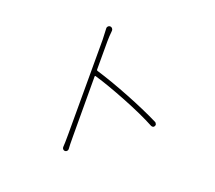

<svg xmlns="http://www.w3.org/2000/svg" viewBox="-128 -930 1255 1120"><g transform="rotate(20 500.0 -370.5)"><path d="M810.5 -323.2Q817.4 -320.3 819.3 -313.5Q821.3 -310.5 821.3 -307.6Q821.3 -303.7 819.3 -300.8Q817.4 -293.9 811 -292Q804.7 -290 797.9 -293Q717.8 -335.9 599.1 -382.8Q480.5 -429.7 394.5 -455.1Q389.6 -456.1 389.6 -451.2L390.6 -81.1Q390.6 -24.4 392.6 -1Q392.6 5.9 387.7 11.2Q382.8 16.6 375.5 16.6Q368.2 16.6 363.3 11.2Q358.4 5.9 358.4 -1Q360.4 -24.4 360.4 -81.1V-668.9L357.4 -739.3Q357.4 -746.1 362.3 -751Q367.2 -756.8 375 -756.8Q382.8 -756.8 388.2 -751Q393.6 -745.1 393.6 -737.3Q389.6 -697.3 389.6 -668.9V-493.2Q389.6 -489.3 394.5 -487.3Q488.3 -459 605 -413.1Q721.7 -367.2 810.5 -323.2Z"/></g></svg>

Font: Gen Jyuu Gothic ExtraLight
Style: Regular
Weight: 100
Designer: [Source Han Sans]
Ryoko NISHIZUKA  (kana & ideographs); Paul D. Hunt (Latin, Greek & Cyrillic); Wenlong ZHANG  (bopomofo
Version: Version 1.002.20150607